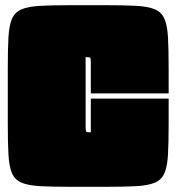

<svg xmlns="http://www.w3.org/2000/svg" viewBox="-20 -720 680 740"><path d="M385 -700Q458 -700 504.5 -697.5Q551 -695 577 -684Q603 -673 614 -647Q625 -621 627.5 -575Q630 -529 630 -455V-360H330V-480Q330 -495 327.5 -497.5Q325 -500 310 -500V-230Q310 -215 312.5 -212.5Q315 -210 330 -210V-340H630V-245Q630 -172 627.5 -125.5Q625 -79 614 -53Q603 -27 577 -16Q551 -5 505 -2.5Q459 0 385 0H255Q182 0 135.5 -2.5Q89 -5 63 -16Q37 -27 26 -53Q15 -79 12.5 -125.5Q10 -172 10 -245V-455Q10 -529 12.5 -575Q15 -621 26 -647Q37 -673 63 -684Q89 -695 135.5 -697.5Q182 -700 255 -700Z"/></svg>

Font: Badeen Display
Style: Regular
Weight: 400
Version: Version 1.000; ttfautohint (v1.8.4.7-5d5b)